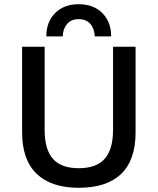

<svg xmlns="http://www.w3.org/2000/svg" viewBox="-20 -882 749 912"><path d="M508 -709H430Q429 -745 409.5 -768Q390 -791 354 -791Q318 -791 298.5 -768Q279 -745 278 -709H200Q200 -778 242 -820Q284 -862 354 -862Q424 -862 466 -820Q508 -778 508 -709ZM624 -660V-253Q624 -122 555.5 -56Q487 10 354 10Q223 10 154 -56.5Q85 -123 85 -253V-660H192V-266Q192 -172 231.5 -127.5Q271 -83 354 -83Q437 -83 477 -127.5Q517 -172 517 -266V-660Z"/></svg>

Font: Elaine Sans Medium
Style: Regular
Weight: 500
Designer: Wei Huang
Foundry: Wei Huang
Version: Version 2.001;PS 002.001;hotconv 1.0.88;makeotf.lib2.5.64775